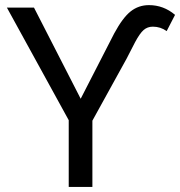

<svg xmlns="http://www.w3.org/2000/svg" viewBox="-20 -741 714 761"><path d="M299.8 -349.6 432.6 -608.4Q466.3 -670.9 497.8 -695.8Q529.3 -720.7 570.3 -720.7Q628.4 -720.7 673.8 -682.1L640.6 -617.7Q616.2 -635.3 585.9 -635.3Q564.5 -635.3 549.3 -622.1Q534.2 -608.9 515.6 -574.2L481.4 -507.8L346.2 -262.7V0H252.4V-264.6L7.3 -710.9H114.7Z"/></svg>

Font: Roboto
Style: Regular
Weight: 400
Designer: Google
Version: Version 2.134; 2016; ttfautohint (v1.6)